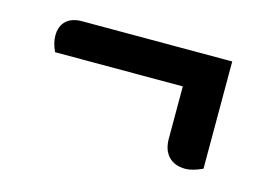

<svg xmlns="http://www.w3.org/2000/svg" viewBox="-52 -382 685 479"><g transform="rotate(15 290.5 -142.5)"><path d="M453 2Q425 2 409.5 -14.5Q394 -31 394 -60V-195H64Q54 -217 54 -235Q54 -260 68.5 -273.5Q83 -287 109 -287H497V-10Q471 2 453 2Z"/></g></svg>

Font: Sansita
Style: Bold
Weight: 700
Designer: Pablo Cosgaya
Foundry: Omnibus-Type
Version: Version 1.006